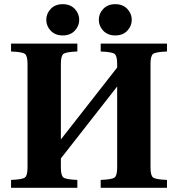

<svg xmlns="http://www.w3.org/2000/svg" viewBox="-20 -901 854 921"><path d="M475.5 -753.5Q454 -776 454 -806Q454 -836 475.5 -858.5Q497 -881 533 -881Q569 -881 590.5 -858.5Q612 -836 612 -806Q612 -776 590.5 -753.5Q569 -731 533 -731Q497 -731 475.5 -753.5ZM223.5 -753.5Q202 -776 202 -806Q202 -836 223.5 -858.5Q245 -881 281 -881Q317 -881 338.5 -858.5Q360 -836 360 -806Q360 -776 338.5 -753.5Q317 -731 281 -731Q245 -731 223.5 -753.5ZM33 0V-38Q87 -40 99.5 -49.5Q112 -59 112 -97V-595Q112 -633 99.5 -642.5Q87 -652 33 -654V-692H351V-654Q297 -652 284.5 -642.5Q272 -633 272 -595V-232L542 -577V-595Q542 -633 529.5 -642.5Q517 -652 463 -654V-692H781V-654Q727 -652 714.5 -642.5Q702 -633 702 -595V-97Q702 -59 714.5 -49.5Q727 -40 781 -38V0H463V-38Q517 -40 529.5 -49.5Q542 -59 542 -97V-486L272 -141V-97Q272 -59 284.5 -49.5Q297 -40 351 -38V0Z"/></svg>

Font: Heuristica
Style: Bold
Weight: 700
Version: Version 1.0.2